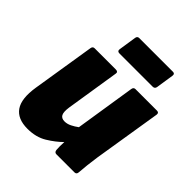

<svg xmlns="http://www.w3.org/2000/svg" viewBox="-196 -810 941 941"><g transform="rotate(45 274.5 -339.0)"><path d="M150 12Q81 12 52 -30Q23 -72 37 -160L89 -485Q91 -500 104 -500H251Q268 -500 265 -485L221 -206Q216 -171 224 -156.5Q232 -142 253 -142Q271 -142 289 -151Q307 -160 323 -172L372 -485Q374 -500 387 -500H536Q551 -500 549 -485L492 -131Q487 -98 484 -69.5Q481 -41 479 -15Q478 0 464 0H339Q326 0 324 -15Q322 -38 324 -70Q294 -40 251.5 -14Q209 12 150 12ZM208 -568Q192 -568 194 -583L208 -675Q210 -690 223 -690H457Q471 -690 469 -675L455 -583Q453 -568 438 -568Z"/></g></svg>

Font: Sofia Sans ExtraBlack
Style: Italic
Weight: 1000
Italic angle: -9°
Designer: Botio Nikoltchev, Ani Petrova
Foundry: lettersoup
Version: Version 4.100; ttfautohint (v1.8.4.7-5d5b)